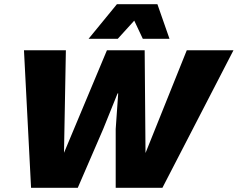

<svg xmlns="http://www.w3.org/2000/svg" viewBox="-20 -901 1140 921"><path d="M735 -881 793 -715H665L624 -802L545 -715H405L541 -881ZM129 0 95 -660H296L287 -168L493 -660H674L678 -167L876 -660H1100L759 0H535V-282L547 -453H544L475 -282L353 0Z"/></svg>

Font: Elaine Sans ExtraBold
Style: Italic
Weight: 800
Italic angle: -13°
Designer: Wei Huang
Foundry: Wei Huang
Version: Version 2.001;December 24, 2019;FontCreator 12.0.0.2547 64-b